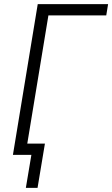

<svg xmlns="http://www.w3.org/2000/svg" viewBox="-20 -755 547 936"><path d="M106 161 133 0H43L164 -735H507L498 -680H216L113 -55H199L163 161Z"/></svg>

Font: Iosevka Light
Style: Italic
Weight: 300
Italic angle: -9°
Monospace: yes
Designer: Belleve Invis
Foundry: Belleve Invis
Version: Version 32.5.0; ttfautohint (v1.8.4)